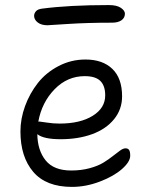

<svg xmlns="http://www.w3.org/2000/svg" viewBox="-20 -731 595 761"><path d="M168 -630.9Q143.6 -630.9 129.4 -642.1Q115.2 -653.3 115.2 -668Q115.2 -678.2 122.6 -686.5Q129.9 -694.8 147 -696.8Q254.4 -710.9 411.1 -710.9Q442.9 -710.9 459 -700Q475.1 -689 475.1 -676.8Q475.1 -660.2 461.4 -650.6Q447.8 -641.1 423.8 -641.1Q327.1 -641.1 248.8 -636Q170.4 -630.9 168 -630.9ZM265.1 9.8Q162.6 9.8 111.8 -49.8Q61 -109.4 61 -210Q61 -260.3 79.3 -310.5Q97.7 -360.8 130.1 -402.1Q162.6 -443.4 212.2 -469.2Q261.7 -495.1 318.8 -495.1Q386.7 -495.1 425.3 -458Q463.9 -420.9 463.9 -349.1Q463.9 -297.4 431.9 -258.3Q399.9 -219.2 345 -199.2Q290 -179.2 220.2 -179.2Q152.8 -179.2 127.9 -199.2Q128.9 -134.8 161.1 -95Q193.4 -55.2 262.2 -55.2Q301.8 -55.2 335 -64.2Q368.2 -73.2 389.4 -86.2Q410.6 -99.1 426.8 -112.1Q442.9 -125 455.6 -134Q468.3 -143.1 477.1 -143.1Q487.8 -143.1 491.9 -136.2Q496.1 -129.4 496.1 -113.8Q496.1 -89.8 463.4 -61Q430.7 -32.2 375.5 -11.2Q320.3 9.8 265.1 9.8ZM138.2 -249Q142.1 -249 166.3 -245.1Q190.4 -241.2 215.8 -241.2Q297.9 -241.2 347.4 -272Q397 -302.7 397 -353Q397 -391.1 377.7 -410.2Q358.4 -429.2 315.9 -429.2Q247.1 -429.2 196.5 -377.4Q146 -325.7 131.8 -249Z"/></svg>

Font: Shantell Sans Normal
Style: Regular
Weight: 300
Designer: Stephen Nixon, Anya Danilova, Shantell Martin
Foundry: Arrow Type
Version: Version 1.006;[559af2be0]